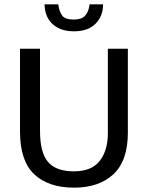

<svg xmlns="http://www.w3.org/2000/svg" viewBox="-20 -854 680 883"><path d="M72 -630H164V-253Q164 -152 201 -109Q238 -66 320 -66Q401 -66 438.5 -114Q476 -162 476 -241V-630H568V-244Q568 -115 502 -53Q436 9 320 9Q203 9 137.5 -52.5Q72 -114 72 -249ZM248 -834Q252 -802 265.5 -783Q279 -764 320 -764Q355 -764 371.5 -782Q388 -800 392 -834H454Q454 -780 419.5 -745Q385 -710 320 -710Q284 -710 258.5 -720.5Q233 -731 216.5 -748.5Q200 -766 192.5 -788.5Q185 -811 185 -834Z"/></svg>

Font: Ek Mukta
Style: Regular
Weight: 400
Designer: Girish Dalvi and Yashodeep Gholap
Foundry: Ek Type
Version: Version 2.538;PS 1.001;hotconv 16.6.51;makeotf.lib2.5.65220;